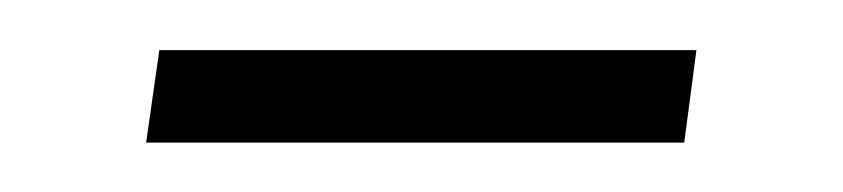

<svg xmlns="http://www.w3.org/2000/svg" viewBox="-20 -731 338 77"><path d="M254.4 -673.8 259.3 -710.9H43.9L38.6 -673.8Z"/></svg>

Font: Neuton Light
Style: Regular
Weight: 300
Designer: Brian M Zick
Foundry: Brian M Zick
Version: Version 1.560